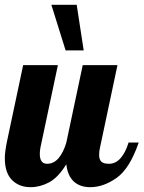

<svg xmlns="http://www.w3.org/2000/svg" viewBox="-28 -770 595 796"><path d="M185 -750 244 -561H319L290 -750ZM21.5 -24C41.2 -4 67 6 99 6C125 6 150.5 -0.7 175.5 -14C200.5 -27.3 224.3 -52.3 247 -89C250.3 -57.7 260.5 -34 277.5 -18C294.5 -2 317.3 6 346 6C382.7 6 419.2 -6.8 455.5 -32.5C491.8 -58.2 522.3 -107 547 -179H505C497 -152.3 486.2 -131 472.5 -115C458.8 -99 442.7 -91 424 -91C409.3 -91 398.8 -93.8 392.5 -99.5C386.2 -105.2 383 -114.7 383 -128C383 -139.3 384.3 -150 387 -160L459 -500H315L247 -179C239 -151.7 228.3 -130.2 215 -114.5C201.7 -98.8 185.7 -91 167 -91C147 -91 137 -104.7 137 -132C137 -140.7 138 -150 140 -160L212 -500H68L0 -179C-5.3 -152.3 -8 -130.7 -8 -114C-8 -74 1.8 -44 21.5 -24Z"/></svg>

Font: DonutKreme
Style: Regular
Weight: 400
Designer: Impallari Type
Foundry: Impallari Type
Version: Version 2.100